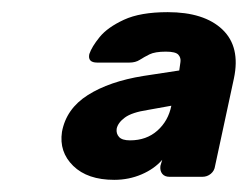

<svg xmlns="http://www.w3.org/2000/svg" viewBox="-20 -725 408 316"><path d="M168 -429Q124 -429 100.5 -452Q77 -475 82 -508Q89 -546 124.5 -568.5Q160 -591 216 -600L275 -609Q276 -616 277 -623Q278 -630 273.5 -635Q269 -640 253 -640Q235 -640 226 -635.5Q217 -631 210 -626.5Q203 -622 193 -622H140Q124 -622 127 -636Q131 -648 144 -664Q157 -680 184 -692.5Q211 -705 256 -705Q316 -705 346 -676.5Q376 -648 365 -596L334 -452Q333 -444 327 -439Q321 -434 313 -434H259Q251 -434 247 -439Q243 -444 244 -452L247 -462Q234 -447 213 -438Q192 -429 168 -429ZM194 -494Q221 -494 239 -510Q257 -526 262 -551L223 -544Q197 -540 185.5 -531.5Q174 -523 172 -513Q171 -505 176 -499.5Q181 -494 194 -494Z"/></svg>

Font: Rubik Light SemiBold
Style: Italic
Weight: 600
Italic angle: -12°
Version: Version 2.104